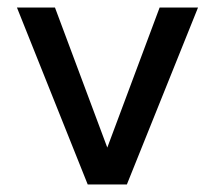

<svg xmlns="http://www.w3.org/2000/svg" viewBox="-20 -490 571 510"><path d="M213 0 25 -470H126L265 -98L404 -470H506L317 0Z"/></svg>

Font: Gantari Medium
Style: Regular
Weight: 500
Designer: Anugrah Pasau
Foundry: Lafontype
Version: Version 1.000; ttfautohint (v1.8.4.7-5d5b)